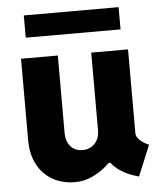

<svg xmlns="http://www.w3.org/2000/svg" viewBox="-52 -750 665 802"><g transform="rotate(-5 281.0 -349.0)"><path d="M231.9 7.8Q176.8 7.8 136 -15.9Q95.2 -39.6 72.8 -82.5Q50.3 -125.5 50.3 -183.1V-525.4H204.6V-199.7Q204.6 -165.5 223.1 -144.3Q241.7 -123 273.4 -123Q294.4 -123 310.5 -132.6Q326.7 -142.1 335.7 -159.4Q344.7 -176.8 344.7 -199.7V-525.4H499V-172.9Q499 -159.2 513.9 -144.8Q528.8 -130.4 551.8 -121.1L498.5 7.8Q442.9 -7.3 408.2 -35.4Q373.5 -63.5 373 -95.2L403.8 -60.1H341.3L412.6 -104.5Q379.4 -53.2 330.1 -22.7Q280.8 7.8 231.9 7.8ZM77.6 -611.3V-704.6H475.1V-611.3Z"/></g></svg>

Font: Reddit Mono ExtraBold
Style: Regular
Weight: 800
Monospace: yes
Designer: Stephen Hutchings
Foundry: Reddit
Version: Version 1.014